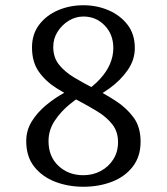

<svg xmlns="http://www.w3.org/2000/svg" viewBox="-20 -702 636 732"><path d="M298 10Q240 10 190.5 -9Q141 -28 110.5 -66.5Q80 -105 80 -164Q80 -205 101 -239Q122 -273 155 -300.5Q188 -328 225.5 -348.5Q263 -369 296 -382L314 -349Q281 -333 246.5 -305Q212 -277 188.5 -241.5Q165 -206 165 -164Q165 -105 203 -69.5Q241 -34 298 -34Q334 -34 364 -50Q394 -66 412 -94.5Q430 -123 430 -160Q430 -200 408.5 -227.5Q387 -255 353 -276Q319 -297 281 -317Q237 -340 196 -365.5Q155 -391 128.5 -428Q102 -465 102 -521Q102 -572 129.5 -608Q157 -644 201.5 -663Q246 -682 298 -682Q349 -682 393.5 -663Q438 -644 466 -608Q494 -572 494 -519Q494 -474 467 -435Q440 -396 398 -365.5Q356 -335 309 -316L297 -348Q336 -373 361.5 -401Q387 -429 399.5 -458.5Q412 -488 412 -519Q412 -571 379 -605Q346 -639 298 -639Q268 -639 242 -623Q216 -607 199.5 -581Q183 -555 183 -523Q183 -483 205 -455.5Q227 -428 262 -407Q297 -386 336 -366Q380 -344 421 -317.5Q462 -291 489 -254.5Q516 -218 516 -162Q516 -105 486 -66.5Q456 -28 406.5 -9Q357 10 298 10Z"/></svg>

Font: Andada Pro
Style: Regular
Weight: 400
Designer: Carolina Giovagnoli
Foundry: Huerta Tipografica
Version: Version 3.003